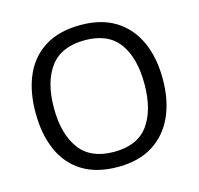

<svg xmlns="http://www.w3.org/2000/svg" viewBox="-106 -838 994 961"><g transform="rotate(-15 390.5 -357.5)"><path d="M720 -358Q720 -247 682.5 -164.5Q645 -82 572 -36Q499 10 391 10Q280 10 206.5 -36Q133 -82 97 -165Q61 -248 61 -359Q61 -469 97 -551Q133 -633 206.5 -679Q280 -725 392 -725Q499 -725 572 -679.5Q645 -634 682.5 -551.5Q720 -469 720 -358ZM156 -358Q156 -223 213 -145.5Q270 -68 391 -68Q513 -68 569 -145.5Q625 -223 625 -358Q625 -493 569 -569.5Q513 -646 392 -646Q271 -646 213.5 -569.5Q156 -493 156 -358Z"/></g></svg>

Font: TSCustom
Style: Regular
Weight: 400
Designer: Monotype Design Team
Foundry: Monotype Imaging Inc.
Version: Version 2.004; ttfautohint (v1.8.3) -l 8 -r 50 -G 200 -x 14 